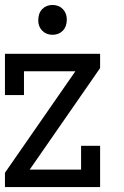

<svg xmlns="http://www.w3.org/2000/svg" viewBox="-20 -756 502 776"><path d="M0 -57.7 284.6 -467.9H76.9V-371.8H0V-538.5H384.6V-480.8L100 -70.5H307.7V-166.7H384.6V0H0ZM134.6 -673.1Q134.6 -702.6 150.6 -719.2Q166.7 -735.9 192.3 -735.9Q217.9 -735.9 234 -719.2Q250 -702.6 250 -676.9Q250 -648.7 234 -632.1Q217.9 -615.4 192.3 -615.4Q166.7 -615.4 150.6 -632.1Q134.6 -648.7 134.6 -673.1Z"/></svg>

Font: Slabo 13px
Style: Regular
Weight: 400
Designer: John Hudson
Foundry: Tiro Typeworks Ltd.
Version: Version 1.02 Build 005a